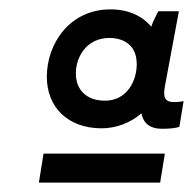

<svg xmlns="http://www.w3.org/2000/svg" viewBox="-20 -724 412 410"><path d="M63 -334H322L332 -396H73ZM326 -449C342 -449 352 -450 363 -453L372 -508C366 -507 361 -506 352 -506C332 -506 328 -516 332 -539L362 -700H318C313 -690 307 -679 303 -667C284 -690 254 -704 216 -704C129 -704 80 -631 80 -560C80 -495 125 -450 197 -450C227 -450 258 -461 282 -482C286 -461 300 -449 326 -449ZM214 -643C231 -643 272 -637 272 -587C272 -551 251 -509 204 -509C166 -509 142 -531 142 -567C142 -604 166 -643 214 -643Z"/></svg>

Font: Fixel Display 20240404
Style: Italic
Weight: 400
Italic angle: -10°
Designer: AlfaBravo + MacPaw
Foundry: Kyrylo Tkachov, Marchela Mozhyna, Serhii Makarenko, Maria Weinstein, Zakhar Kryvoshyya
Version: Version 1.211;Glyphs 3.2 (3225)